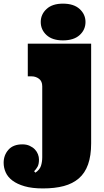

<svg xmlns="http://www.w3.org/2000/svg" viewBox="-134 -780 575 1064"><path d="M91.8 -658.2Q91.8 -700.2 123.8 -730Q155.8 -759.8 214.8 -759.8Q274.9 -759.8 307.4 -730Q339.8 -700.2 339.8 -658.2Q339.8 -615.2 307.4 -585.7Q274.9 -556.2 214.8 -556.2Q155.8 -556.2 123.8 -585.7Q91.8 -615.2 91.8 -658.2ZM100.1 -301.8Q100.1 -330.1 82 -343.5Q64 -356.9 41 -356.9H20V-538.1H371.1V14.2Q371.1 83 354 131.1Q336.9 179.2 303 208.5Q269 237.8 219.5 251Q169.9 264.2 104 264.2Q43.9 264.2 2.4 252.2Q-39.1 240.2 -64.9 220.7Q-90.8 201.2 -102.3 175.5Q-113.8 149.9 -113.8 122.1Q-113.8 80.1 -87.4 50Q-61 20 -9.8 20Q13.2 20 30.5 28.1Q47.9 36.1 59.3 48.1Q70.8 60.1 76.4 75Q82 89.8 82 104Q82 129.9 74 144Q65.9 158.2 55.2 168.9L62 176.8Q85.9 161.1 93 139.2Q100.1 117.2 100.1 90.8Z"/></svg>

Font: Ultra
Style: Regular
Weight: 400
Designer: Astigmatic (AOETI)
Foundry: Astigmatic (AOETI)
Version: Version 1.001